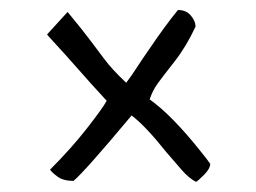

<svg xmlns="http://www.w3.org/2000/svg" viewBox="-20 -435 511 384"><path d="M243.2 -204.1Q149.4 -91.8 127 -73.2Q106.4 -73.2 94.7 -82Q83 -90.8 80.1 -95.7Q122.1 -137.7 153.8 -178.2Q185.5 -218.8 193.4 -233.4Q159.2 -270.5 135.3 -297.9Q111.3 -325.2 92.8 -345.2Q74.2 -365.2 74.2 -366.2L115.2 -411.1Q147.5 -372.1 162.6 -351.6Q177.7 -331.1 187.5 -318.4Q204.1 -295.9 232.4 -269.5Q242.2 -282.2 253.9 -300.3Q265.6 -318.4 279.3 -337.9Q309.6 -382.8 335.9 -415Q352.5 -415 361.8 -403.8Q371.1 -392.6 371.1 -381.8Q352.5 -341.8 329.1 -312Q305.7 -282.2 295.4 -268.1Q285.2 -253.9 279.3 -236.3Q324.2 -204.1 380.9 -132.8Q394.5 -116.2 400.4 -107.4Q400.4 -97.7 388.2 -85.4Q376 -73.2 372.1 -71.3Q358.4 -78.1 343.8 -94.7Q329.1 -111.3 312.5 -130.9Q270.5 -183.6 243.2 -204.1Z"/></svg>

Font: Architects Daughter
Style: Regular
Weight: 400
Designer: Kimberly Geswein
Foundry: Kimberly Geswein
Version: Version 1.003 2010